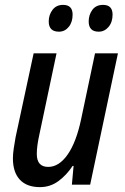

<svg xmlns="http://www.w3.org/2000/svg" viewBox="-20 -758 513 788"><path d="M144 10Q90 10 61.5 -20.5Q33 -51 33 -108Q33 -126 36.5 -149.5Q40 -173 44 -195L118 -539H212L141 -203Q131 -158 131 -126Q131 -73 178 -73Q222 -73 257.5 -123.5Q293 -174 313 -269L370 -539H464L350 0H275L282 -77H278Q253 -39 219.5 -14.5Q186 10 144 10ZM385 -628Q344 -628 344 -670Q344 -697 359 -717.5Q374 -738 403 -738Q442 -738 442 -698Q442 -667 425.5 -647.5Q409 -628 385 -628ZM222 -628Q180 -628 180 -670Q180 -697 195.5 -717.5Q211 -738 239 -738Q278 -738 278 -698Q278 -667 262 -647.5Q246 -628 222 -628Z"/></svg>

Font: Noto Sans Condensed Medium
Style: Italic
Weight: 500
Width: 3
Italic angle: -12°
Designer: Monotype Design Team
Foundry: Monotype Imaging Inc.
Version: Version 2.013; ttfautohint (v1.8.4.7-5d5b)